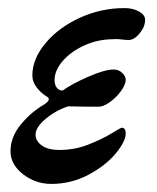

<svg xmlns="http://www.w3.org/2000/svg" viewBox="-20 -441 388 475"><path d="M6 -67Q6 -102 31.5 -133Q57 -164 90 -183Q108 -195 96 -202Q81 -211 70.5 -225Q60 -239 60 -254Q60 -295 92.5 -334Q125 -373 177.5 -397Q230 -421 288 -421Q309 -421 324 -412.5Q339 -404 339 -392Q339 -375 325.5 -358.5Q312 -342 298 -342Q292 -342 280 -343.5Q268 -345 261 -344Q223 -344 189.5 -329Q156 -314 135.5 -290.5Q115 -267 115 -243Q115 -231 120.5 -224Q126 -217 135 -217Q157 -233 198 -251Q239 -269 261 -269Q274 -269 282.5 -260.5Q291 -252 291 -244Q291 -232 279.5 -216Q268 -200 252 -188.5Q236 -177 224 -177Q174 -177 149 -178Q118 -168 93 -147Q68 -126 68 -108Q68 -92 83.5 -81Q99 -70 127 -70Q165 -70 199 -83.5Q233 -97 256 -111Q279 -125 281 -125Q291 -125 291 -111Q291 -91 266 -61Q241 -31 198.5 -8.5Q156 14 107 14Q68 14 37 -10Q6 -34 6 -67Z"/></svg>

Font: EB Garamond Medium
Style: Italic
Weight: 500
Italic angle: -17.2°
Designer: Georg Duffner and Octavio Pardo
Foundry: Georg Duffner
Version: Version 1.000